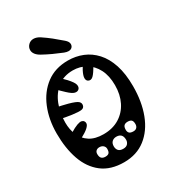

<svg xmlns="http://www.w3.org/2000/svg" viewBox="-223 -1068 1090 1205"><g transform="rotate(-30 322.0 -466.0)"><path d="M318 12Q221.5 12 160 -35.2Q98.5 -82.5 69.2 -165.5Q40 -248.5 40 -356Q40 -457 73.8 -539Q107.5 -621 172 -669.5Q236.5 -718 329 -718Q385.5 -718 435 -698Q484.5 -678 522.8 -636.2Q561 -594.5 582.5 -529.5Q604 -464.5 604 -374Q604 -262 570.8 -174.8Q537.5 -87.5 473.5 -37.8Q409.5 12 318 12ZM294 -205Q360.5 -205 408.8 -234.8Q457 -264.5 483 -316.5Q509 -368.5 509 -436Q509 -504.5 484.5 -552Q460 -599.5 418.2 -624.2Q376.5 -649 325 -649Q258.5 -649 213 -612.8Q167.5 -576.5 144.2 -517Q121 -457.5 121 -388Q121 -337.5 138.8 -296Q156.5 -254.5 194.8 -229.8Q233 -205 294 -205ZM462 -198Q445.5 -198 436.2 -189.5Q427 -181 427 -159Q427 -144 435.5 -135.5Q444 -127 465 -127Q481 -127 489.5 -136.5Q498 -146 498 -161Q498 -181.5 489.5 -189.8Q481 -198 462 -198ZM354 -152Q334.5 -152 322.2 -140.5Q310 -129 310 -107Q310 -88.5 320.5 -76.2Q331 -64 355 -64Q377 -64 387.5 -76.2Q398 -88.5 398 -104Q398 -129.5 386.2 -140.8Q374.5 -152 354 -152ZM228 -148Q214.5 -148 205.2 -140Q196 -132 196 -117Q196 -95.5 205.5 -86.2Q215 -77 233 -77Q251 -77 259 -85.5Q267 -94 267 -115Q267 -128.5 256.5 -138.2Q246 -148 228 -148ZM470 -644Q465.5 -636 461 -627.2Q456.5 -618.5 452 -610Q429 -568 412 -551.8Q395 -535.5 377 -545Q364.5 -552 364.5 -569.8Q364.5 -587.5 380 -618Q393 -641.5 399.2 -651.5Q405.5 -661.5 410 -669Q417 -680.5 429 -681.5Q441 -682.5 452 -677Q462.5 -672 468.5 -662.5Q474.5 -653 470 -644ZM230 -647Q239 -639 248.5 -630.5Q258 -622 267 -612Q300 -576 303.8 -557.2Q307.5 -538.5 297 -528Q286 -517 267.5 -521.2Q249 -525.5 219 -554Q201 -570.5 190.8 -581Q180.5 -591.5 172 -602Q166 -610.5 170 -622.2Q174 -634 182 -642Q191 -652 204.5 -655.2Q218 -658.5 230 -647ZM114 -501Q135 -496.5 155.5 -492.2Q176 -488 197 -482Q248 -468 261.5 -455.8Q275 -443.5 271 -427Q267.5 -410 249 -406.8Q230.5 -403.5 183 -410Q162 -413 140.5 -416.8Q119 -420.5 98 -425Q84.5 -428 80.5 -442Q76.5 -456 80 -470Q83 -484.5 92.2 -494Q101.5 -503.5 114 -501ZM101 -296Q106.5 -300 112.2 -303.2Q118 -306.5 123 -310Q160 -332.5 181.2 -340Q202.5 -347.5 213.2 -345Q224 -342.5 229 -335Q235 -326.5 233.2 -315.2Q231.5 -304 214.5 -288.5Q197.5 -273 158 -252Q151.5 -248.5 144.2 -244.8Q137 -241 130 -237Q118 -231 107.8 -236.2Q97.5 -241.5 92 -252Q87 -262.5 88 -275.5Q89 -288.5 101 -296ZM551 -522Q558.5 -523.5 564.2 -515.5Q570 -507.5 573 -496Q576 -482 574.5 -469Q573 -456 564 -455Q562 -455 559.8 -454.5Q557.5 -454 555 -454Q546 -453.5 540.2 -463.2Q534.5 -473 532 -485Q530.5 -498 533.8 -508.8Q537 -519.5 546 -521Q547.5 -521 548.5 -521.5Q549.5 -522 551 -522ZM533 -289Q535.5 -286 537.8 -283.5Q540 -281 542 -278Q547.5 -271.5 544.8 -264.5Q542 -257.5 536 -252Q530 -247.5 523 -246.2Q516 -245 512 -251Q509 -255.5 506 -259.5Q503 -263.5 500 -268Q494 -276.5 496.5 -283.5Q499 -290.5 505 -294Q511 -298 519 -297.2Q527 -296.5 533 -289ZM334 -773Q298 -787.5 266 -802.2Q234 -817 201 -835Q180 -846.5 168.8 -861.2Q157.5 -876 157.5 -892Q157.5 -913 172.8 -928.5Q188 -944 210 -944Q233 -944 257 -928Q288.5 -907 316.8 -884.5Q345 -862 377 -834Q398 -816 398 -798.5Q398 -784.5 388.8 -775.5Q379.5 -766.5 363.5 -766.5Q351 -766.5 334 -773Z"/></g></svg>

Font: Kablammo
Style: Regular
Weight: 400
Designer: Travis Kochel, Lizy Gershenzon, Daria Petrova, Ethan Cohen
Foundry: Vectro Type Foundry
Version: Version 1.002